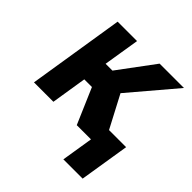

<svg xmlns="http://www.w3.org/2000/svg" viewBox="-185 -673 993 993"><g transform="rotate(45 311.0 -177.0)"><path d="M35 0H177L208 -195H264L348 0H452L424 174H565L609 -100H484L391 -277L604 -528H426L279 -330H229L261 -528H119Z"/></g></svg>

Font: Asimov Pro
Style: BdObl
Weight: 700
Designer: Google
Version: Version 2.000980; 2014